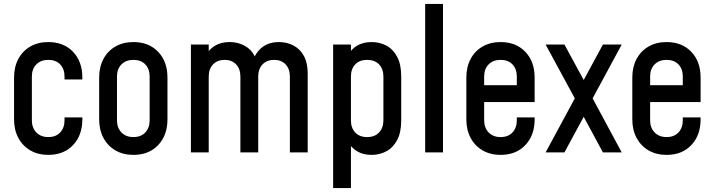

<svg xmlns="http://www.w3.org/2000/svg" viewBox="-20 -770 3608 970"><path d="M224 12.5Q172.5 12.5 133.5 -10Q94.5 -32.5 72.8 -73Q51 -113.5 51 -167V-378.5Q51 -432 72.8 -472.5Q94.5 -513 133.5 -535.2Q172.5 -557.5 224 -557.5Q302 -557.5 349 -508.2Q396 -459 396 -378.5V-368.5H306V-383.5Q306 -421.5 284.2 -444.5Q262.5 -467.5 224 -467.5Q186 -467.5 163.5 -444.5Q141 -421.5 141 -383.5V-162Q141 -124.5 163.5 -101Q186 -77.5 224 -77.5Q262.5 -77.5 284.2 -101Q306 -124.5 306 -162V-177H396V-167Q396 -86.5 349 -37Q302 12.5 224 12.5Z M654 12.5Q602.5 12.5 563.5 -10Q524.5 -32.5 502.8 -73Q481 -113.5 481 -167V-378.5Q481 -432 502.8 -472.5Q524.5 -513 563.5 -535.2Q602.5 -557.5 654 -557.5Q732 -557.5 779 -508.2Q826 -459 826 -378.5V-167Q826 -86.5 779 -37Q732 12.5 654 12.5ZM654 -77.5Q692.5 -77.5 714.2 -101Q736 -124.5 736 -162V-383.5Q736 -421.5 714.2 -444.5Q692.5 -467.5 654 -467.5Q616 -467.5 593.5 -444.5Q571 -421.5 571 -383.5V-162Q571 -124.5 593.5 -101Q616 -77.5 654 -77.5Z M944.5 0V-545H1034.5V-469L1019 -489Q1037 -522 1067.2 -539.8Q1097.5 -557.5 1139.5 -557.5Q1188 -557.5 1226.2 -532.5Q1264.5 -507.5 1278 -453.5L1255.5 -457.5Q1270.5 -504 1304.2 -530.8Q1338 -557.5 1389.5 -557.5Q1429.5 -557.5 1462.5 -540.2Q1495.5 -523 1515 -487.8Q1534.5 -452.5 1534.5 -398.5V0H1444.5V-383.5Q1444.5 -421.5 1423 -444.5Q1401.5 -467.5 1365 -467.5Q1328 -467.5 1306.2 -444.5Q1284.5 -421.5 1284.5 -383.5V0H1194.5V-383.5Q1194.5 -421.5 1173 -444.5Q1151.5 -467.5 1115 -467.5Q1078 -467.5 1056.2 -444.5Q1034.5 -421.5 1034.5 -383.5V0Z M1663 180V-545H1753V-470L1737.5 -490.5Q1755 -522.5 1785 -540Q1815 -557.5 1857.5 -557.5Q1898.5 -557.5 1932.2 -539.5Q1966 -521.5 1986.5 -483Q2007 -444.5 2007 -383.5V-162Q2007 -101 1986.5 -62.5Q1966 -24 1932.2 -5.8Q1898.5 12.5 1857.5 12.5Q1815 12.5 1785 -5.2Q1755 -23 1737.5 -54.5L1753 -75V180ZM1834.5 -77.5Q1873.5 -77.5 1895.2 -101Q1917 -124.5 1917 -162V-383.5Q1917 -421.5 1895.2 -444.5Q1873.5 -467.5 1834.5 -467.5Q1796 -467.5 1774.5 -444.5Q1753 -421.5 1753 -383.5V-161.5Q1753 -124 1774.5 -100.8Q1796 -77.5 1834.5 -77.5Z M2128 0V-750H2218V0Z M2509 12.5Q2457.5 12.5 2418.5 -10Q2379.5 -32.5 2357.8 -73Q2336 -113.5 2336 -167V-378.5Q2336 -432 2357.8 -472.5Q2379.5 -513 2418.5 -535.2Q2457.5 -557.5 2509 -557.5Q2587 -557.5 2634 -508.2Q2681 -459 2681 -378.5V-254.5H2411V-339.5H2591V-383.5Q2591 -421.5 2569.2 -444.5Q2547.5 -467.5 2509 -467.5Q2471 -467.5 2448.5 -444.5Q2426 -421.5 2426 -383.5V-162Q2426 -124.5 2448.5 -101Q2471 -77.5 2509 -77.5Q2547.5 -77.5 2569.2 -101Q2591 -124.5 2591 -162V-177H2681V-167Q2681 -86.5 2634 -37Q2587 12.5 2509 12.5Z M2736.5 0 2884 -273 2736.5 -545H2831.5L2949 -329H2909L3026 -545H3121L2974 -273L3121 0H3026L2909 -217H2949L2831.5 0Z M3347.5 12.5Q3296 12.5 3257 -10Q3218 -32.5 3196.2 -73Q3174.5 -113.5 3174.5 -167V-378.5Q3174.5 -432 3196.2 -472.5Q3218 -513 3257 -535.2Q3296 -557.5 3347.5 -557.5Q3425.5 -557.5 3472.5 -508.2Q3519.5 -459 3519.5 -378.5V-254.5H3249.5V-339.5H3429.5V-383.5Q3429.5 -421.5 3407.8 -444.5Q3386 -467.5 3347.5 -467.5Q3309.5 -467.5 3287 -444.5Q3264.5 -421.5 3264.5 -383.5V-162Q3264.5 -124.5 3287 -101Q3309.5 -77.5 3347.5 -77.5Q3386 -77.5 3407.8 -101Q3429.5 -124.5 3429.5 -162V-177H3519.5V-167Q3519.5 -86.5 3472.5 -37Q3425.5 12.5 3347.5 12.5Z"/></svg>

Font: Mohave Medium
Style: Regular
Weight: 500
Designer: Gumpita Rahayu
Foundry: Tokotype
Version: Version 2.003